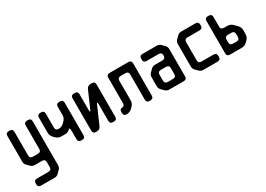

<svg xmlns="http://www.w3.org/2000/svg" viewBox="-7 -1202 2957 2138"><g transform="rotate(-30 1472.0 -133.0)"><path d="M49 180Q49 220 89 220H264Q293 220 313 200L346 167Q366 147 366 118V-445Q366 -485 326 -485H315Q275 -485 275 -445V-144Q275 -104 235 -104H171Q131 -104 131 -144V-445Q131 -485 91 -485H80Q40 -485 40 -445V-115Q40 -86 60 -66L93 -33Q113 -13 142 -13H235Q275 -13 275 27V89Q275 129 235 129H89Q49 129 49 169Z M491 -169Q519 -141 559 -141H611Q643 -141 666 -164Q674 -172 679 -172Q688 -172 688 -132V-31Q688 9 728 9H738Q778 9 778 -31V-446Q778 -486 738 -486H728Q688 -486 688 -446V-342Q688 -302 660 -274L643 -257Q615 -229 575 -229Q535 -229 535 -269V-446Q535 -486 495 -486H486Q446 -486 446 -446V-254Q446 -214 474 -186Z M918 9H927Q967 9 983 -28L1079 -249Q1087 -267 1092 -267Q1097 -267 1097 -245V-31Q1097 9 1137 9H1147Q1187 9 1187 -31V-445Q1187 -485 1147 -485H1133Q1093 -485 1077 -448L986 -239Q979 -221 973 -221Q968 -221 968 -243V-445Q968 -485 928 -485H918Q878 -485 878 -445V-31Q878 9 918 9Z M1272 -31Q1272 9 1312 9H1313Q1354 9 1382 -19L1399 -36Q1427 -64 1427 -103V-354Q1427 -394 1467 -394H1527Q1567 -394 1567 -354V-32Q1567 8 1607 8H1617Q1657 8 1657 -32V-445Q1657 -485 1617 -485H1377Q1337 -485 1337 -445V-121Q1337 -81 1305 -81Q1272 -81 1272 -41Z M1810 -12Q1830 8 1859 8H2045Q2085 8 2085 -32V-383Q2085 -412 2065 -432L2032 -465Q2012 -485 1983 -485H1800Q1760 -485 1760 -445V-434Q1760 -394 1800 -394H1954Q1994 -394 1994 -354V-351Q1994 -311 1954 -311H1859Q1830 -311 1810 -291L1778 -259Q1757 -238 1757 -210V-94Q1757 -65 1777 -45ZM1848 -114V-189Q1848 -229 1888 -229H1954Q1994 -229 1994 -189V-114Q1994 -74 1954 -74H1888Q1848 -74 1848 -114Z M2248 -12Q2268 8 2297 8H2480Q2520 8 2520 -32V-43Q2520 -83 2480 -83H2326Q2286 -83 2286 -123V-354Q2286 -394 2326 -394H2480Q2520 -394 2520 -434V-445Q2520 -485 2480 -485H2297Q2268 -485 2248 -465L2215 -432Q2195 -412 2195 -383V-94Q2195 -65 2215 -45Z M2640 9H2791Q2831 9 2859 -19L2876 -36Q2904 -64 2904 -104V-152Q2904 -192 2876 -220L2841 -255Q2813 -283 2773 -283H2730Q2690 -283 2690 -323V-445Q2690 -485 2650 -485H2640Q2600 -485 2600 -445V-31Q2600 9 2640 9ZM2690 -120V-154Q2690 -194 2730 -194H2774Q2814 -194 2814 -154V-120Q2814 -80 2774 -80H2730Q2690 -80 2690 -120Z"/></g></svg>

Font: WDXL Lubrifont TC
Style: Regular
Weight: 400
Designer: [WDXL Lubrifont] Copyright 2020-2022 (c) NightFurySL2001, Skr-ZERO; [ZCOOL QingKe HuangYou] Copyright 2018-2022 (c) The 
Version: Version 2.001;hotconv 1.1.1;makeotfexe 2.6.0